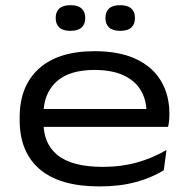

<svg xmlns="http://www.w3.org/2000/svg" viewBox="-20 -686 708 722"><path d="M354 15Q204.5 15 129.2 -49.8Q54 -114.5 54 -233.5V-245.5Q54 -362.5 126.5 -428Q199 -493.5 335.5 -493.5Q428.5 -493.5 491 -464.2Q553.5 -435 585.2 -382Q617 -329 617 -258.5V-255.5Q617 -244 615.8 -231.5Q614.5 -219 612 -209H528.5Q530 -220.5 530.5 -234.5Q531 -248.5 531 -261.5Q531 -311 509 -347.2Q487 -383.5 443.5 -403.2Q400 -423 335.5 -423Q240 -423 191.8 -378.5Q143.5 -334 143.5 -257V-249.5V-240V-224Q143.5 -187.5 155.8 -157Q168 -126.5 194.5 -104.2Q221 -82 263.8 -70.2Q306.5 -58.5 367.5 -58.5Q435.5 -58.5 494.2 -74.8Q553 -91 606 -122L596 -46Q549.5 -17 489.5 -1Q429.5 15 354 15ZM95 -209V-276H594.5V-209ZM244.5 -570Q216.5 -570 203 -582.8Q189.5 -595.5 189.5 -617.5V-619.5Q189.5 -641.5 203 -654Q216.5 -666.5 244.5 -666.5Q273 -666.5 286.8 -654Q300.5 -641.5 300.5 -619.5V-617.5Q300.5 -595 286.8 -582.5Q273 -570 244.5 -570ZM431.5 -570Q403.5 -570 390 -582.8Q376.5 -595.5 376.5 -617.5V-619.5Q376.5 -641.5 390 -654Q403.5 -666.5 431.5 -666.5Q460 -666.5 473.8 -654Q487.5 -641.5 487.5 -619.5V-617.5Q487.5 -595 473.8 -582.5Q460 -570 431.5 -570Z"/></svg>

Font: Anek Gujarati Expanded
Style: Regular
Weight: 400
Width: 7
Designer: Mrunmayee Ghaisas (Gujarati), Yesha Goshar (Latin)
Foundry: Ek Type
Version: Version 1.003